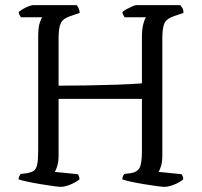

<svg xmlns="http://www.w3.org/2000/svg" viewBox="-20 -724 783 744"><path d="M215 0Q208 0 186 -3Q164 -6 137 -10.5Q110 -15 86.5 -20Q63 -25 52 -29Q52 -36 55 -41.5Q58 -47 60 -50L86 -53Q101 -56 110.5 -62Q120 -68 124 -86Q128 -104 128 -140V-582Q128 -618 134 -635.5Q140 -653 144 -657H61Q59 -661 56.5 -664.5Q54 -668 52 -677Q57 -682 68 -688.5Q79 -695 90.5 -699.5Q102 -704 107 -704H277Q281 -700 284.5 -692.5Q288 -685 289 -674L251 -661Q224 -652 215.5 -634Q207 -616 207 -574V-392Q259 -392 319.5 -393Q380 -394 436 -396Q492 -398 530 -401V-582Q530 -611 535.5 -631.5Q541 -652 546 -657H463Q461 -661 458 -665.5Q455 -670 454 -677Q458 -682 469.5 -688Q481 -694 492 -699Q503 -704 508 -704H679Q683 -699 687 -692.5Q691 -686 691 -674L653 -661Q626 -652 617.5 -634.5Q609 -617 609 -574V-120Q609 -97 604 -80.5Q599 -64 594 -58L684 -49Q685 -47 687.5 -42Q690 -37 690 -29Q676 -17 654.5 -8.5Q633 0 617 0Q609 0 586.5 -3Q564 -6 537 -10.5Q510 -15 487 -20Q464 -25 454 -29Q454 -36 457 -42Q460 -48 462 -50L487 -53Q512 -57 521 -74Q530 -91 530 -140V-341H207V-120Q207 -98 202 -81Q197 -64 192 -58L281 -49Q284 -47 286 -40.5Q288 -34 288 -29Q273 -17 252 -8.5Q231 0 215 0Z"/></svg>

Font: Texturina ExtraLight
Style: Regular
Weight: 200
Designer: Guillermo Torres Carreño
Foundry: Omnibus-Type
Version: Version 1.002; ttfautohint (v1.8.3)